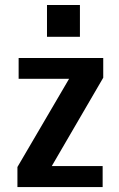

<svg xmlns="http://www.w3.org/2000/svg" viewBox="-20 -760 482 780"><path d="M50.8 -81.5 260.7 -439.9H55.7V-524.4H399.4V-444.3L190.4 -85.4H397V0H50.8ZM170.9 -739.7H304.7V-610.4H170.9Z"/></svg>

Font: Monda
Style: Bold
Weight: 700
Designer: Vernon Adams
Foundry: Vernon Adams
Version: Version 2.100; ttfautohint (v1.8.3)